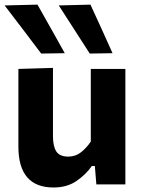

<svg xmlns="http://www.w3.org/2000/svg" viewBox="-27 -797 618 830"><path d="M204.5 13.5Q52.5 13.5 52.5 -163.5V-499L202 -503.5V-208Q202 -164.5 216.5 -142.2Q231 -120 268.5 -120Q299.5 -120 323.5 -139Q347.5 -158 365.5 -185V-499H515V0H389.5L383 -79.5H370Q345 -43 304 -14.8Q263 13.5 204.5 13.5ZM151 -565.5Q113 -616 73.5 -668Q34 -720 -7 -773.5L135 -777Q164 -725 194 -672.5Q223.5 -620 253 -567ZM361 -565.5Q328.5 -616 295 -668Q261.5 -720 227 -773.5L364 -777Q388 -725 412 -672.5Q435.5 -620 459.5 -567Z"/></svg>

Font: Heraclito
Style: Bold
Weight: 700
Designer: Kostas Bartsokas (font) & Cristiano Sobral (main changes)
Foundry: Kostas Bartsokas (font) & Cristiano Sobral (main changes)
Version: Version 1.00;July 8, 2020;FontCreator 13.0.0.2655 64-bit